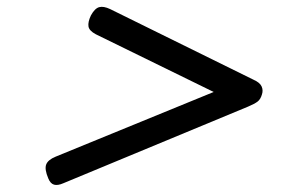

<svg xmlns="http://www.w3.org/2000/svg" viewBox="-20 -724 803 549"><path d="M161 -200Q145 -193 134.5 -196Q124 -199 118 -214Q107 -240 112 -253.5Q117 -267 139 -276L591 -461L254 -626Q235 -636 233 -648.5Q231 -661 240 -680Q251 -700 263.5 -703.5Q276 -707 295 -698L705 -496Q723 -488 728 -477Q733 -466 729 -454Q725 -440 716.5 -433.5Q708 -427 689 -419Z"/></svg>

Font: Playwrite HR
Style: Regular
Weight: 400
Designer: Veronika Burian, José Scaglione
Foundry: TypeTogether
Version: Version 1.002